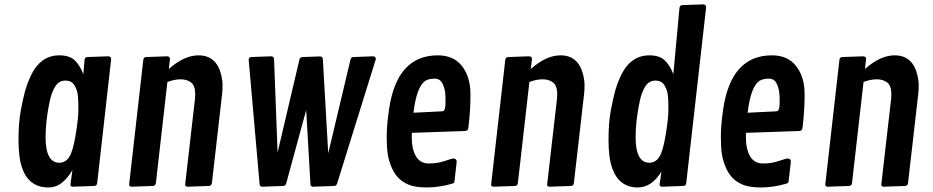

<svg xmlns="http://www.w3.org/2000/svg" viewBox="-20 -846 4237 872"><path d="M484.9 -577.6 421.4 -14.6Q419.9 -2 408.7 -1.5L310.1 2Q299.8 1 299.8 -7.3L309.1 -73.7Q286.6 -35.6 260 -15.1Q233.4 5.4 200.2 5.4Q167 5.4 143.6 -6.1Q120.1 -17.6 105.2 -36.4Q90.3 -55.2 81.1 -81.5Q64 -128.4 64 -209.7Q64 -291 75 -347.7Q85.9 -404.3 94.2 -433.8Q102.5 -463.4 116.5 -494.6Q130.4 -525.9 147.9 -546.9Q188 -594.7 249 -594.7Q294.4 -594.7 318.4 -573Q342.3 -551.3 358.4 -508.8L364.3 -575.2Q365.2 -585.9 376.5 -586.9L472.2 -590.3Q484.9 -589.4 484.9 -577.6ZM187 -223.6Q187 -106.9 249.5 -106.9Q276.9 -106.9 293.9 -132.1Q311 -157.2 323.5 -232.9Q335.9 -308.6 335.9 -343.3Q335.9 -377.9 335.4 -387.2Q335 -396.5 333.5 -411.9Q332 -427.2 328.1 -437.7Q324.2 -448.2 317.9 -459Q305.2 -480 276.9 -480Q248.5 -480 231.9 -454.8Q215.3 -429.7 206.1 -387.7Q187 -297.9 187 -223.6Z M752 -577.6 746.6 -532.7Q816.9 -594.7 881.3 -594.7Q963.4 -594.7 984.9 -504.9Q990.7 -480.5 990.7 -458.7Q990.7 -437 989.3 -423.8L942.4 -14.6Q940.4 -2.4 930.2 -1.5L831.5 2Q820.8 1 820.8 -7.3L865.2 -394Q866.7 -406.7 866.7 -417Q866.7 -457 847.9 -471.4Q829.1 -485.8 800.3 -485.8Q771.5 -485.8 740.2 -473.6L688 -14.6Q686 -2.4 675.8 -1.5L577.1 2Q566.4 1 566.4 -7.3L630.9 -575.2Q632.8 -585.9 643.1 -586.9L738.8 -590.3Q752 -589.8 752 -577.6Z M1470.7 -149.9 1571.8 -575.2Q1574.7 -586.4 1584.5 -586.9L1674.3 -590.3Q1687 -589.4 1687 -577.6L1511.7 -14.6Q1508.3 -2.4 1499 -1.5L1400.9 2Q1392.6 1.5 1390.1 -7.3L1370.6 -346.2L1280.3 -14.6Q1277.3 -2 1268.1 -1.5L1169.9 2Q1161.6 1.5 1159.2 -7.3L1109.4 -575.2Q1110.8 -586.4 1121.6 -586.9L1212.4 -590.3Q1223.6 -589.8 1224.6 -577.6L1240.7 -153.3L1339.8 -575.2Q1341.8 -585.4 1353 -586.9L1433.1 -589.8Q1445.3 -589.4 1446.3 -577.1Z M1747.1 -350.6Q1782.7 -594.7 1968.8 -594.7Q2040.5 -594.7 2078.6 -545.4Q2116.7 -496.1 2116.7 -417.5Q2116.7 -338.9 2106.9 -264.6Q2105.5 -251.5 2091.8 -251L1850.6 -242.7Q1850.1 -235.4 1850.1 -223.1Q1850.1 -168 1869.4 -135.7Q1888.7 -103.5 1927.7 -103.5Q1966.8 -103.5 2000.2 -115Q2033.7 -126.5 2039.6 -126.5Q2045.4 -126.5 2049.8 -122.6Q2054.2 -118.7 2054.2 -111.8L2044.4 -25.9Q2043.9 -18.6 2041.7 -16.4Q2039.6 -14.2 2033.2 -11.7Q1974.1 5.4 1919.4 5.4Q1864.7 5.4 1834.5 -7.8Q1804.2 -21 1785.9 -41.7Q1767.6 -62.5 1756.1 -91.6Q1744.6 -120.6 1740.5 -149.2Q1736.3 -177.7 1736.3 -227.5Q1736.3 -277.3 1747.1 -350.6ZM1862.3 -365.2 1857.9 -334 1985.4 -340.3Q1993.7 -340.8 1996.1 -343.3Q2003.4 -350.6 2003.4 -383.5Q2003.4 -416.5 2001.2 -429.9Q1999 -443.4 1993.7 -457.5Q1982.4 -488.8 1955.3 -488.8Q1928.2 -488.8 1912.6 -479.5Q1877.9 -458 1862.3 -365.2Z M2396 -577.6 2390.6 -532.7Q2460.9 -594.7 2525.4 -594.7Q2607.4 -594.7 2628.9 -504.9Q2634.8 -480.5 2634.8 -458.7Q2634.8 -437 2633.3 -423.8L2586.4 -14.6Q2584.5 -2.4 2574.2 -1.5L2475.6 2Q2464.8 1 2464.8 -7.3L2509.3 -394Q2510.7 -406.7 2510.7 -417Q2510.7 -457 2491.9 -471.4Q2473.1 -485.8 2444.3 -485.8Q2415.5 -485.8 2384.3 -473.6L2332 -14.6Q2330.1 -2.4 2319.8 -1.5L2221.2 2Q2210.4 1 2210.4 -7.3L2274.9 -575.2Q2276.9 -585.9 2287.1 -586.9L2382.8 -590.3Q2396 -589.8 2396 -577.6Z M2983.9 -66.4Q2939.5 5.4 2876.5 5.4Q2792 5.4 2760.7 -81.5Q2743.7 -128.4 2743.7 -209.7Q2743.7 -291 2754.6 -347.7Q2765.6 -404.3 2773.9 -433.8Q2782.2 -463.4 2796.1 -494.6Q2810.1 -525.9 2827.6 -546.9Q2867.7 -594.7 2928.7 -594.7Q2973.6 -594.7 2997.6 -573.2Q3021.5 -551.8 3038.1 -509.3L3065.9 -809.6Q3067.4 -822.3 3079.1 -822.8L3174.8 -826.2Q3187 -824.7 3187 -813L3096.7 -14.6Q3095.2 -2 3084 -1.5L2985.8 2Q2975.6 1 2975.6 -7.3ZM2866.7 -223.6Q2866.7 -106.9 2929.2 -106.9Q2956.5 -106.9 2973.6 -132.1Q2990.7 -157.2 3003.2 -232.9Q3015.6 -308.6 3015.6 -343.3Q3015.6 -377.9 3015.1 -387.2Q3014.6 -396.5 3013.2 -411.9Q3011.7 -427.2 3007.8 -437.7Q3003.9 -448.2 2997.6 -459Q2984.9 -480 2956.5 -480Q2928.2 -480 2911.6 -454.8Q2895 -429.7 2885.7 -387.7Q2866.7 -297.9 2866.7 -223.6Z M3264.6 -350.6Q3300.3 -594.7 3486.3 -594.7Q3558.1 -594.7 3596.2 -545.4Q3634.3 -496.1 3634.3 -417.5Q3634.3 -338.9 3624.5 -264.6Q3623 -251.5 3609.4 -251L3368.2 -242.7Q3367.7 -235.4 3367.7 -223.1Q3367.7 -168 3387 -135.7Q3406.2 -103.5 3445.3 -103.5Q3484.4 -103.5 3517.8 -115Q3551.3 -126.5 3557.1 -126.5Q3563 -126.5 3567.4 -122.6Q3571.8 -118.7 3571.8 -111.8L3562 -25.9Q3561.5 -18.6 3559.3 -16.4Q3557.1 -14.2 3550.8 -11.7Q3491.7 5.4 3437 5.4Q3382.3 5.4 3352.1 -7.8Q3321.8 -21 3303.5 -41.7Q3285.2 -62.5 3273.7 -91.6Q3262.2 -120.6 3258.1 -149.2Q3253.9 -177.7 3253.9 -227.5Q3253.9 -277.3 3264.6 -350.6ZM3379.9 -365.2 3375.5 -334 3502.9 -340.3Q3511.2 -340.8 3513.7 -343.3Q3521 -350.6 3521 -383.5Q3521 -416.5 3518.8 -429.9Q3516.6 -443.4 3511.2 -457.5Q3500 -488.8 3472.9 -488.8Q3445.8 -488.8 3430.2 -479.5Q3395.5 -458 3379.9 -365.2Z M3913.6 -577.6 3908.2 -532.7Q3978.5 -594.7 4043 -594.7Q4125 -594.7 4146.5 -504.9Q4152.3 -480.5 4152.3 -458.7Q4152.3 -437 4150.9 -423.8L4104 -14.6Q4102.1 -2.4 4091.8 -1.5L3993.2 2Q3982.4 1 3982.4 -7.3L4026.9 -394Q4028.3 -406.7 4028.3 -417Q4028.3 -457 4009.5 -471.4Q3990.7 -485.8 3961.9 -485.8Q3933.1 -485.8 3901.9 -473.6L3849.6 -14.6Q3847.7 -2.4 3837.4 -1.5L3738.8 2Q3728 1 3728 -7.3L3792.5 -575.2Q3794.4 -585.9 3804.7 -586.9L3900.4 -590.3Q3913.6 -589.8 3913.6 -577.6Z"/></svg>

Font: Contrail One
Style: Regular
Weight: 400
Designer: Riccardo De Franceschi
Foundry: Sorkin Type Co.
Version: Version 1.003